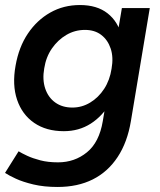

<svg xmlns="http://www.w3.org/2000/svg" viewBox="-24 -532 636 764"><path d="M205 212Q151 212 109 202Q67 192 39 179Q11 166 -4 156L50 70Q63 78 84.5 88Q106 98 136.5 106Q167 114 207 114Q273 114 322 74Q371 34 385 -50L461 -500H572L497 -51Q483 34 444 93Q405 152 345 182Q285 212 205 212ZM230 -10Q160 -10 112 -43Q64 -76 44 -135Q24 -194 38 -271Q51 -345 87 -398.5Q123 -452 176 -482Q229 -512 294 -512Q362 -512 404 -479Q446 -446 460.5 -387.5Q475 -329 462 -253Q449 -180 416.5 -125Q384 -70 337 -40Q290 -10 230 -10ZM264 -104Q302 -104 335 -124Q368 -144 390.5 -178.5Q413 -213 420 -259Q428 -304 416.5 -338.5Q405 -373 379 -393Q353 -413 314 -413Q274 -413 240 -393Q206 -373 182.5 -339Q159 -305 152 -260Q144 -215 156 -179.5Q168 -144 196 -124Q224 -104 264 -104Z"/></svg>

Font: Figtree Light SemiBold
Style: Italic
Weight: 600
Italic angle: -9.5°
Version: Version 2.001;gftools[0.9.30]